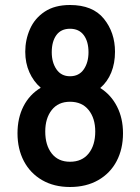

<svg xmlns="http://www.w3.org/2000/svg" viewBox="-20 -734 562 768"><path d="M472 -201Q472 -138 446.5 -89.5Q421 -41 373 -13.5Q325 14 260 14Q196 14 148.5 -13.5Q101 -41 75.5 -89.5Q50 -138 50 -201Q50 -262 74 -309Q98 -356 143 -383Q114 -408 97.5 -445Q81 -482 81 -527Q81 -575 100 -618Q119 -661 159 -687.5Q199 -714 260 -714Q351 -714 395.5 -659Q440 -604 440 -527Q440 -481 425 -444Q410 -407 381 -382Q424 -355 448 -308Q472 -261 472 -201ZM187 -525Q187 -484 206 -456.5Q225 -429 260 -429Q296 -429 315 -456.5Q334 -484 334 -525Q334 -568 315 -593.5Q296 -619 260 -619Q224 -619 205.5 -593.5Q187 -568 187 -525ZM361 -208Q361 -261 334.5 -294Q308 -327 260 -327Q213 -327 187 -294Q161 -261 161 -208Q161 -153 187 -120Q213 -87 260 -87Q308 -87 334.5 -120Q361 -153 361 -208Z"/></svg>

Font: Cabin Condensed SemiBold
Style: Regular
Weight: 600
Width: 3
Designer: Pablo Impallari
Foundry: Pablo Impallari. http://www.impallari.com Igino Marini. http://www.ikern.com
Version: Version 2.001